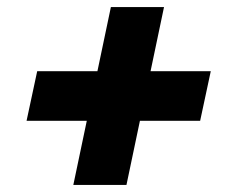

<svg xmlns="http://www.w3.org/2000/svg" viewBox="-20 -588 650 542"><path d="M443 -568 405 -387H575L545 -247H375L337 -66H187L225 -247H55L85 -387H255L293 -568Z"/></svg>

Font: Nacelle Black
Style: Italic
Weight: 900
Italic angle: -12°
Designer: Sora Sagano
Foundry: Sora Sagano
Version: Version 1.000;FEAKit 1.0